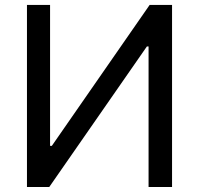

<svg xmlns="http://www.w3.org/2000/svg" viewBox="-20 -747 795 767"><path d="M87.7 -727.3V0H176.8L566.8 -561.4H573.5V0H667.3V-727.3H577.8L187.1 -164.4H180V-727.3Z"/></svg>

Font: Margiela Sans Text
Style: Regular
Weight: 400
Designer: Stefan Endress, Andreas Faust
Version: Version 1.100;FEAKit 1.0